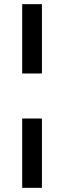

<svg xmlns="http://www.w3.org/2000/svg" viewBox="-20 -725 309 925"><path d="M87 -371V-705H182V-371ZM87 180V-154H182V180Z"/></svg>

Font: wassup Sans
Style: Medium
Weight: 600
Version: Version 2.001